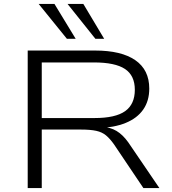

<svg xmlns="http://www.w3.org/2000/svg" viewBox="-20 -964 881 984"><path d="M122 0V-705H467Q602 -705 673.5 -655.5Q745 -606 745 -510Q745 -447 714 -402.5Q683 -358 624 -334Q565 -310 480 -307L490 -315L504 -314Q545 -312 577 -293Q609 -274 637 -235L797 0H715L565 -223Q544 -253 523.5 -270Q503 -287 473 -293.5Q443 -300 396 -300H194V0ZM194 -359H464Q572 -359 621.5 -394.5Q671 -430 671 -504Q671 -577 620.5 -610.5Q570 -644 461 -644H194ZM469 -765 326 -944H407L514 -765ZM323 -765 178 -944H259L368 -765Z"/></svg>

Font: Nunito Sans 10pt Expanded Light
Style: Regular
Weight: 300
Width: 7
Designer: Vernon Adams
Foundry: Vernon Adams
Version: Version 3.101;gftools[0.9.27]